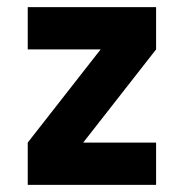

<svg xmlns="http://www.w3.org/2000/svg" viewBox="-20 -520 517 540"><path d="M58 -381V-500H419V-381L214 -119H419V0H58V-119L263 -381Z"/></svg>

Font: TypoPRO Titillium Maps
Style: 999 wt
Weight: 900
Designer: Campivisivi
Foundry: Accademia di Belle Arti di Urbino and students of MA course of Visual design
Version: Version 001.001